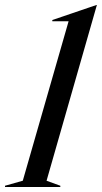

<svg xmlns="http://www.w3.org/2000/svg" viewBox="-75 -747 407 767"><path d="M111 -25 166 -5V0H-55V-5L16 -25L199 -662H134V-667L310 -727H312Z"/></svg>

Font: Nyght Serif Italic
Style: Regular
Weight: 400
Italic angle: -16°
Designer: Maksym Kobuzan
Version: Version 0.410